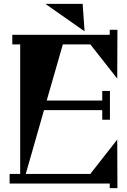

<svg xmlns="http://www.w3.org/2000/svg" viewBox="-20 -955 661 999"><path d="M410 -935 420 -792 216 -935ZM307 -724 223 -432H512V-482H552V-332H512V-382H209L114 -50H450L590 -229L591 24H551V0H30V-50H85V-724H44V-774H551V-800H591L590 -546L450 -724Z"/></svg>

Font: Chokokutai
Style: Regular
Weight: 400
Designer: 108号,108go
Foundry: Font Zone 108
Version: Version 1.000; ttfautohint (v1.8.3)